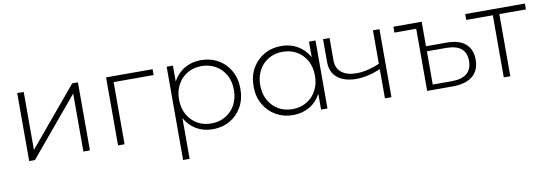

<svg xmlns="http://www.w3.org/2000/svg" viewBox="-55 -891 4115 1451"><g transform="rotate(-10 2002.0 -166.0)"><path d="M108 0V-522H158V-77L530 -522H574V0H524V-445L152 0Z M790 0V-522H1147V-477H826L840 -491V0Z M1517 4Q1448 4 1392.5 -28Q1337 -60 1304.5 -119.5Q1272 -179 1272 -261Q1272 -343 1304.5 -402.5Q1337 -462 1392.5 -494Q1448 -526 1517 -526Q1591 -526 1649.5 -492.5Q1708 -459 1741.5 -399Q1775 -339 1775 -261Q1775 -183 1741.5 -123Q1708 -63 1649.5 -29.5Q1591 4 1517 4ZM1255 194V-522H1303V-351L1295 -260L1305 -169V194ZM1514 -41Q1574 -41 1622 -68.5Q1670 -96 1697.5 -146Q1725 -196 1725 -261Q1725 -327 1697.5 -376.5Q1670 -426 1622 -453.5Q1574 -481 1514 -481Q1454 -481 1406.5 -453.5Q1359 -426 1331.5 -376.5Q1304 -327 1304 -261Q1304 -196 1331.5 -146Q1359 -96 1406.5 -68.5Q1454 -41 1514 -41Z M2134 4Q2061 4 2002.5 -29.5Q1944 -63 1910 -123Q1876 -183 1876 -261Q1876 -340 1910 -399.5Q1944 -459 2002.5 -492.5Q2061 -526 2134 -526Q2203 -526 2258.5 -494Q2314 -462 2346.5 -403Q2379 -344 2379 -261Q2379 -180 2347 -120Q2315 -60 2259.5 -28Q2204 4 2134 4ZM2137 -41Q2197 -41 2244.5 -68.5Q2292 -96 2319.5 -146Q2347 -196 2347 -261Q2347 -327 2319.5 -376.5Q2292 -426 2244.5 -453.5Q2197 -481 2137 -481Q2077 -481 2029.5 -453.5Q1982 -426 1954.5 -376.5Q1927 -327 1927 -261Q1927 -196 1954.5 -146Q1982 -96 2029.5 -68.5Q2077 -41 2137 -41ZM2348 0V-171L2357 -262L2347 -353V-522H2397V0Z M2843 -227Q2794 -205 2745.5 -193.5Q2697 -182 2652 -182Q2563 -182 2509 -223.5Q2455 -265 2455 -348V-522H2505V-351Q2505 -288 2547 -256Q2589 -224 2659 -224Q2701 -224 2748 -235Q2795 -246 2844 -268ZM2838 0V-522H2888V0Z M3369 -334Q3465 -334 3514.5 -291.5Q3564 -249 3564 -170Q3564 -87 3511 -43.5Q3458 0 3357 0H3162V-477H2995V-522H3212V-334ZM3358 -40Q3435 -40 3474 -72.5Q3513 -105 3513 -170Q3513 -295 3358 -295H3212V-40Z M3750 0V-492L3764 -477H3546V-522H4004V-477H3786L3800 -492V0Z"/></g></svg>

Font: MOST Montserrat Light
Style: Regular
Weight: 300
Designer: Julieta Ulanovsky
Foundry: Julieta Ulanovsky
Version: Version 8.000;March 11, 2024;FontCreator 15.0.0.2926 64-bit